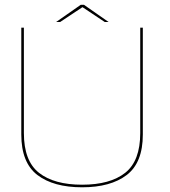

<svg xmlns="http://www.w3.org/2000/svg" viewBox="-20 -792 722 816"><path d="M329 4Q450 4 518.5 -48.2Q587 -100.5 587 -220.5V-674.5H576V-226.5Q576 -108 512 -57.5Q448 -7 329 -7Q210 -7 145.8 -57.5Q81.5 -108 81.5 -226.5V-674.5H70.5V-220.5Q70.5 -100.5 139 -48.2Q207.5 4 329 4ZM218.5 -698.5H235.5L330.5 -761.5L425 -698.5H441.5L337 -771.5H323Z"/></svg>

Font: Anybody SemiExpanded Thin
Style: Regular
Weight: 250
Width: 6
Version: Version 1.113;gftools[0.9.25]